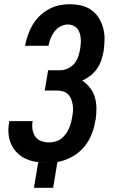

<svg xmlns="http://www.w3.org/2000/svg" viewBox="-20 -763 540 910"><path d="M141 127 161 6Q172 7 181.5 7.5Q191 8 201 8H203Q176 8 150.5 4Q125 0 102 -10.5Q79 -21 61.5 -38.5Q44 -56 33.5 -78.5Q23 -101 20.5 -127.5Q18 -154 23 -180L24 -189H135L134 -185Q131 -166 134.5 -147Q138 -128 148.5 -114Q159 -100 176.5 -94Q194 -88 213 -88Q227 -88 242 -92Q257 -96 269 -105Q281 -114 290.5 -126.5Q300 -139 306 -152.5Q312 -166 316 -180Q320 -194 322 -208Q325 -223 326 -238Q327 -253 324.5 -267Q322 -281 317 -294Q312 -307 302 -316.5Q292 -326 278 -330Q264 -334 249 -334H192L208 -430H265Q283 -430 301.5 -438.5Q320 -447 332.5 -462Q345 -477 351 -495.5Q357 -514 360 -532Q362 -545 363 -558Q364 -571 362.5 -583.5Q361 -596 357 -608Q353 -620 345 -629Q337 -638 325.5 -642.5Q314 -647 301 -647Q284 -647 267 -638Q250 -629 238.5 -614Q227 -599 220 -581.5Q213 -564 210 -547V-546H99V-548Q104 -573 112.5 -597.5Q121 -622 134.5 -645Q148 -668 167.5 -687Q187 -706 210.5 -719Q234 -732 259.5 -737.5Q285 -743 309 -743Q338 -743 364.5 -737Q391 -731 412.5 -716Q434 -701 448 -678.5Q462 -656 469 -630Q476 -604 475.5 -576Q475 -548 471 -520Q467 -499 460 -477.5Q453 -456 440 -437.5Q427 -419 408.5 -404.5Q390 -390 370 -381Q391 -367 407 -346.5Q423 -326 430 -301Q437 -276 437 -248Q437 -220 433 -193L432 -192Q427 -158 413.5 -124.5Q400 -91 376 -63.5Q352 -36 319 -18.5Q286 -1 252 5L232 127Z"/></svg>

Font: Iosevka Term Curly Oblique
Style: Bold
Weight: 700
Italic angle: -9°
Designer: Belleve Invis
Foundry: Belleve Invis
Version: Version 32.3.0